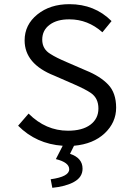

<svg xmlns="http://www.w3.org/2000/svg" viewBox="-20 -688 640 921"><path d="M335 11.2 315.9 49.8Q376 69.8 376 121.1Q376 162.1 335 184.6Q293.9 207 231 212.9L223.1 171.9Q312 159.7 312 124Q312 90.8 248 75.2L280.8 11.2Q153.8 2.4 66.9 -85L117.2 -143.1Q199.2 -61 306.2 -61Q375 -61 413.6 -89.8Q452.1 -118.7 452.1 -167.5Q452.1 -216.3 417 -241.2Q391.1 -259.3 334 -284.2L240.2 -325.2Q98.1 -381.3 98.1 -494.1Q98.1 -569.3 159.2 -618.7Q220.2 -668 313 -668Q434.1 -668 515.1 -586.9L471.2 -533.2Q401.4 -595.2 313 -595.2Q253.9 -595.7 218.3 -569.3Q182.6 -543 182.6 -497.6Q182.6 -452.1 222.7 -428.7Q249 -411.6 299.8 -390.1L392.1 -350.1Q460.9 -322.3 499 -282.2Q537.1 -242.2 537.1 -171.4Q537.1 -100.6 482.4 -48.8Q427.7 2.9 335 11.2Z"/></svg>

Font: SourceCodePro-Regular
Style: Regular
Weight: 400
Monospace: yes
Designer: Paul D. Hunt
Foundry: Adobe Systems Incorporated
Version: Version 1.009;PS 1.000;hotconv 1.0.70;makeotf.lib2.5.5900